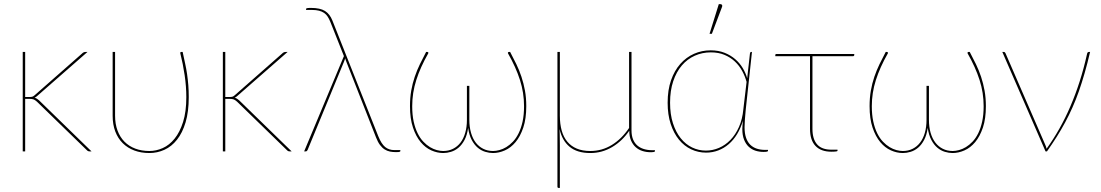

<svg xmlns="http://www.w3.org/2000/svg" viewBox="-20 -746 5426 946"><path d="M104 -490V-268H127Q131.5 -268 137.5 -269Q143.5 -270 151 -277L384 -482Q388 -486 392 -488Q396 -490 402 -490H411L163 -273Q156.5 -267 150.5 -264.5Q157.5 -262.5 162.5 -259.2Q167.5 -256 172 -252L431 0H422Q418 0 415 -1Q412 -2 408 -6L162 -245Q153 -253 146 -256Q139 -259 124 -259H104V0H92V-490Z M880 -490Q886.5 -459.5 892.2 -433Q898 -406.5 901.8 -380.5Q905.5 -354.5 907.8 -327Q910 -299.5 910 -267.5Q910 -195.5 894.5 -143.5Q879 -91.5 852.2 -57.8Q825.5 -24 790.2 -8Q755 8 716 8Q675 8 641.8 -4.5Q608.5 -17 584.8 -40.5Q561 -64 548 -98.2Q535 -132.5 535 -176V-490H547V-176Q547 -135 559 -102.8Q571 -70.5 593.2 -48Q615.5 -25.5 646.5 -13.8Q677.5 -2 716 -2Q749.5 -2 782 -16.5Q814.5 -31 840.2 -62.8Q866 -94.5 882 -145Q898 -195.5 898 -267.5Q898 -319.5 889.8 -375.5Q881.5 -431.5 868.5 -483Q867.5 -486.5 869 -488.2Q870.5 -490 873 -490Z M1090 -490V-268H1113Q1117.5 -268 1123.5 -269Q1129.5 -270 1137 -277L1370 -482Q1374 -486 1378 -488Q1382 -490 1388 -490H1397L1149 -273Q1142.5 -267 1136.5 -264.5Q1143.5 -262.5 1148.5 -259.2Q1153.5 -256 1158 -252L1417 0H1408Q1404 0 1401 -1Q1398 -2 1394 -6L1148 -245Q1139 -253 1132 -256Q1125 -259 1110 -259H1090V0H1078V-490Z M1952.5 -6.5V-1.5Q1952.5 0.5 1949 2Q1945.5 3.5 1931 3.5Q1915.5 3.5 1901.5 0.8Q1887.5 -2 1875.2 -9.8Q1863 -17.5 1852.2 -31.8Q1841.5 -46 1832.5 -69.5L1687.5 -439Q1685.5 -444 1683.8 -448.8Q1682 -453.5 1681 -458.5Q1678 -449 1674.5 -441L1495.5 -7Q1494.5 -4.5 1492 -2.2Q1489.5 0 1485.5 0H1478.5L1674.5 -469.5L1607.5 -638.5Q1601.5 -653 1594.5 -664Q1587.5 -675 1577 -682.2Q1566.5 -689.5 1552 -693.2Q1537.5 -697 1517.5 -697H1488V-702Q1488 -704 1491.8 -705.5Q1495.5 -707 1512 -707Q1557.5 -707 1581.2 -692Q1605 -677 1617.5 -645.5L1843.5 -75.5Q1859 -37 1877.5 -21.8Q1896 -6.5 1923 -6.5Z M2493.5 -490Q2509.5 -460 2524 -430Q2538.5 -400 2549.2 -367.8Q2560 -335.5 2566.5 -299.8Q2573 -264 2573 -223Q2573 -161 2558.2 -117.2Q2543.5 -73.5 2520.2 -45.8Q2497 -18 2467.5 -5Q2438 8 2409 8Q2390.5 8 2370.8 2Q2351 -4 2334 -18.2Q2317 -32.5 2304.2 -56.5Q2291.5 -80.5 2286.5 -116Q2281.5 -80.5 2268.8 -56.5Q2256 -32.5 2239 -18.2Q2222 -4 2202.2 2Q2182.5 8 2164 8Q2134.5 8 2105.2 -5Q2076 -18 2052.8 -45.8Q2029.5 -73.5 2014.8 -117.2Q2000 -161 2000 -223Q2000 -264 2006.2 -299.8Q2012.5 -335.5 2023.5 -367.8Q2034.5 -400 2049 -430Q2063.5 -460 2079.5 -490H2085.5Q2088 -490 2089.8 -488Q2091.5 -486 2090 -483Q2051 -414.5 2031 -351.5Q2011 -288.5 2011 -223Q2011 -180 2018.2 -147Q2025.5 -114 2037.8 -89.2Q2050 -64.5 2065.8 -48Q2081.5 -31.5 2098.5 -21.2Q2115.5 -11 2132.2 -6.5Q2149 -2 2163.5 -2Q2190.5 -2 2212 -12.8Q2233.5 -23.5 2248.8 -43.2Q2264 -63 2272.2 -91.5Q2280.5 -120 2280.5 -155.5V-323H2292.5V-155.5Q2292.5 -120 2300.8 -91.5Q2309 -63 2324.2 -43.2Q2339.5 -23.5 2361 -12.8Q2382.5 -2 2409.5 -2Q2423.5 -2 2440.5 -6.5Q2457.5 -11 2474.5 -21.2Q2491.5 -31.5 2507.2 -48Q2523 -64.5 2535.2 -89.2Q2547.5 -114 2554.8 -147Q2562 -180 2562 -223Q2562 -288.5 2542 -351.5Q2522 -414.5 2483 -483Q2481.5 -486 2483.2 -488Q2485 -490 2487.5 -490Z M3207 -6V-1Q3207 4 3185 4Q3164.5 4 3145.5 -2Q3126.5 -8 3112.2 -20.8Q3098 -33.5 3089.2 -53.5Q3080.5 -73.5 3080.5 -102Q3046 -51 2996.2 -21.5Q2946.5 8 2888.5 8Q2823.5 8 2786.5 -22.8Q2749.5 -53.5 2737 -110Q2737.5 -97.5 2737.8 -83.8Q2738 -70 2738.2 -56.2Q2738.5 -42.5 2738.5 -29.2Q2738.5 -16 2738.5 -5V180H2732.5Q2729.5 180 2728 178.2Q2726.5 176.5 2726.5 174V-490H2738.5V-176Q2738.5 -135 2747.5 -102.8Q2756.5 -70.5 2775.2 -48Q2794 -25.5 2822 -13.8Q2850 -2 2888.5 -2Q2946 -2 2994.5 -31.8Q3043 -61.5 3079.5 -115.5V-490H3091.5V-103.5Q3091.5 -78 3099 -59.5Q3106.5 -41 3120 -29.2Q3133.5 -17.5 3152 -11.8Q3170.5 -6 3193 -6Z M3658.5 -342.5Q3651 -370 3636.8 -396.2Q3622.5 -422.5 3601 -442.8Q3579.5 -463 3550 -475.5Q3520.5 -488 3482.5 -488Q3440 -488 3403.2 -471.5Q3366.5 -455 3339.5 -423.5Q3312.5 -392 3297 -345.8Q3281.5 -299.5 3281.5 -240Q3281.5 -182.5 3295.8 -138.5Q3310 -94.5 3334.2 -64.5Q3358.5 -34.5 3390.5 -19.2Q3422.5 -4 3458 -4Q3491 -4 3522.2 -17.2Q3553.5 -30.5 3578.8 -56.5Q3604 -82.5 3621 -120.5Q3638 -158.5 3642.5 -207.5ZM3764 -7.5V-2.5Q3764 2.5 3742 2.5Q3721 2.5 3702.2 -3.5Q3683.5 -9.5 3669 -23Q3654.5 -36.5 3646 -58Q3637.5 -79.5 3637.5 -110Q3637.5 -120 3638.5 -130Q3639.5 -140 3640.5 -151.5Q3629.5 -114.5 3611.8 -85.2Q3594 -56 3570.5 -35.8Q3547 -15.5 3518.8 -4.8Q3490.5 6 3459 6Q3420 6 3385.5 -10.2Q3351 -26.5 3325.2 -58Q3299.5 -89.5 3284.5 -135.2Q3269.5 -181 3269.5 -240Q3269.5 -302.5 3286.2 -350.5Q3303 -398.5 3332 -431.2Q3361 -464 3399.5 -481Q3438 -498 3481.5 -498Q3519.5 -498 3549.8 -486Q3580 -474 3602.5 -454.5Q3625 -435 3639.8 -410.2Q3654.5 -385.5 3661.5 -360.5L3675 -482Q3676 -486.5 3677 -488.2Q3678 -490 3682 -490H3685L3654.5 -207.5Q3652 -182 3650.2 -158Q3648.5 -134 3648.5 -119Q3648.5 -88 3656 -66.8Q3663.5 -45.5 3677 -32.5Q3690.5 -19.5 3709 -13.5Q3727.5 -7.5 3750 -7.5ZM3476 -579.5 3521.5 -725.5H3530.5Q3535 -725.5 3537.5 -721.5Q3540 -717.5 3537.5 -712L3487.5 -579.5Z M4189 -475Q4189 -472.5 4187.2 -470.8Q4185.5 -469 4182 -469H3983V-111Q3983 -61 4005.8 -34.8Q4028.5 -8.5 4077 -8.5H4106.5V-3.5Q4106.5 -2.5 4105.8 -1.8Q4105 -1 4102 -0.2Q4099 0.5 4093 1Q4087 1.5 4076.5 1.5Q4025 1.5 3998 -27Q3971 -55.5 3971 -111V-469H3800V-475Q3800 -480 3806 -480H4189Z M4758 -490Q4774 -460 4788.5 -430Q4803 -400 4813.8 -367.8Q4824.5 -335.5 4831 -299.8Q4837.5 -264 4837.5 -223Q4837.5 -161 4822.8 -117.2Q4808 -73.5 4784.8 -45.8Q4761.5 -18 4732 -5Q4702.5 8 4673.5 8Q4655 8 4635.2 2Q4615.5 -4 4598.5 -18.2Q4581.5 -32.5 4568.8 -56.5Q4556 -80.5 4551 -116Q4546 -80.5 4533.2 -56.5Q4520.5 -32.5 4503.5 -18.2Q4486.5 -4 4466.8 2Q4447 8 4428.5 8Q4399 8 4369.8 -5Q4340.5 -18 4317.2 -45.8Q4294 -73.5 4279.2 -117.2Q4264.5 -161 4264.5 -223Q4264.5 -264 4270.8 -299.8Q4277 -335.5 4288 -367.8Q4299 -400 4313.5 -430Q4328 -460 4344 -490H4350Q4352.5 -490 4354.2 -488Q4356 -486 4354.5 -483Q4315.5 -414.5 4295.5 -351.5Q4275.5 -288.5 4275.5 -223Q4275.5 -180 4282.8 -147Q4290 -114 4302.2 -89.2Q4314.5 -64.5 4330.2 -48Q4346 -31.5 4363 -21.2Q4380 -11 4396.8 -6.5Q4413.5 -2 4428 -2Q4455 -2 4476.5 -12.8Q4498 -23.5 4513.2 -43.2Q4528.5 -63 4536.8 -91.5Q4545 -120 4545 -155.5V-323H4557V-155.5Q4557 -120 4565.2 -91.5Q4573.5 -63 4588.8 -43.2Q4604 -23.5 4625.5 -12.8Q4647 -2 4674 -2Q4688 -2 4705 -6.5Q4722 -11 4739 -21.2Q4756 -31.5 4771.8 -48Q4787.5 -64.5 4799.8 -89.2Q4812 -114 4819.2 -147Q4826.5 -180 4826.5 -223Q4826.5 -288.5 4806.5 -351.5Q4786.5 -414.5 4747.5 -483Q4746 -486 4747.8 -488Q4749.5 -490 4752 -490Z M5351 -490Q5338 -434 5324.2 -386.2Q5310.5 -338.5 5295.8 -296.5Q5281 -254.5 5264.2 -216.8Q5247.5 -179 5228.2 -143.2Q5209 -107.5 5186.8 -72.2Q5164.5 -37 5138.5 0H5131.5L4918.5 -490H4925.5Q4929.5 -490 4931.5 -487.8Q4933.5 -485.5 4934.5 -483L5129.5 -34Q5132 -28.5 5133.8 -23.5Q5135.5 -18.5 5136.5 -13Q5171 -61 5200.2 -113Q5229.5 -165 5254.2 -222.8Q5279 -280.5 5299.5 -344.5Q5320 -408.5 5336 -480.5Q5337 -486 5339.5 -488Q5342 -490 5345 -490Z"/></svg>

Font: Lato 2
Style: Regular
Weight: 100
Designer: Lukasz Dziedzic with Adam Twardoch and Botio Nikoltchev
Foundry: tyPoland Lukasz Dziedzic
Version: Version 2.015; 2015-08-06; http://www.latofonts.com/